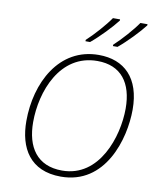

<svg xmlns="http://www.w3.org/2000/svg" viewBox="-101 -1028 919 1116"><g transform="rotate(10 358.5 -470.0)"><path d="M502 -798V-790H529C581 -833 645 -900 678 -943V-950H636C607 -907 545 -837 502 -798ZM340 -798V-790H367C419 -833 483 -900 516 -943V-950H474C445 -907 383 -837 340 -798ZM335 10C597 10 679 -271 679 -446C679 -632 582 -725 431 -725C196 -725 82 -499 82 -274C82 -115 153 10 335 10ZM336 -26C188 -26 122 -127 122 -275C122 -455 208 -689 429 -689C569 -689 638 -596 638 -445C638 -279 556 -26 336 -26Z"/></g></svg>

Font: Noto Sans ExtraLight
Style: Italic
Weight: 200
Italic angle: -12°
Designer: Monotype Design Team
Foundry: Monotype Imaging Inc.
Version: Version 2.013